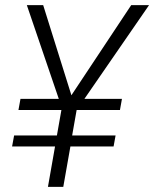

<svg xmlns="http://www.w3.org/2000/svg" viewBox="-20 -731 603 751"><path d="M259.3 -358.4 493.2 -710.9H563L310.1 -344.2H457L449.2 -300.8H279.8L262.2 -201.2H432.1L424.3 -158.2H255.4L227.5 0H167.5L195.3 -158.2H27.3L35.2 -201.2H202.6L220.2 -300.8H52.2L60.1 -344.2H210L85 -710.9H148.9Z"/></svg>

Font: TypoPRO Roboto
Style: Italic
Weight: 300
Italic angle: -12°
Designer: Google
Version: Version 2.136; 2016